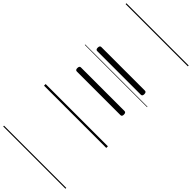

<svg xmlns="http://www.w3.org/2000/svg" viewBox="-450 -1087 1664 1664"><g transform="rotate(45 381.5 -255.0)"><path d="M114 -538Q105 -538 100.5 -544Q96 -550 96 -562Q96 -588 114 -588H649Q658 -588 662.5 -581.5Q667 -575 667 -562Q667 -538 649 -538ZM114 -288Q105 -288 100.5 -294Q96 -300 96 -312Q96 -338 114 -338H649Q658 -338 662.5 -331.5Q667 -325 667 -312Q667 -288 649 -288ZM0 490H763V500H0ZM0 -20H763V0H0ZM0 -505H763V-500H0ZM0 -1010H763V-1000H0Z"/></g></svg>

Font: Playwrite NG Modern Guides
Style: Regular
Weight: 400
Designer: Veronika Burian, José Scaglione
Foundry: TypeTogether
Version: Version 1.003